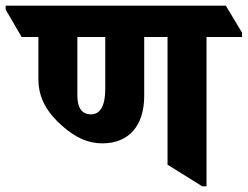

<svg xmlns="http://www.w3.org/2000/svg" viewBox="-85 -646 871 675"><path d="M275 -142C367 -142 422 -203 422 -309V-516H504V-67L626 9H641V-516H766V-531L709 -626H-65V-612L-9 -516H50V-367C50 -299 83 -248 134 -203C181 -162 224 -142 275 -142ZM187 -309V-516H285V-333C285 -275 268 -244 235 -244C203 -244 187 -267 187 -309Z"/></svg>

Font: Noto Serif Devanagari SemiCondensed ExtraBold
Style: Regular
Weight: 800
Width: 4
Designer: Universal Thirst, Indian Type Foundry and the Monotype Design Team
Foundry: Monotype Imaging Inc.
Version: Version 2.004